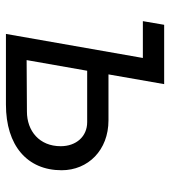

<svg xmlns="http://www.w3.org/2000/svg" viewBox="16 -576 560 631"><g transform="rotate(90 295.5 -260.0)"><path d="M91 0H323C458 0 539 -70 539 -183C539 -270 473 -337 375 -337H224L256 -520H61L49 -450H170ZM177 -68 212 -267H381C428 -267 460 -231 460 -180C460 -110 410 -69 346 -69Z"/></g></svg>

Font: Fixel Display
Style: Italic
Weight: 400
Italic angle: -10°
Designer: AlfaBravo + MacPaw
Foundry: Kyrylo Tkachov, Marchela Mozhyna, Serhii Makarenko, Maria Weinstein, Zakhar Kryvoshyya
Version: Version 1.210;Glyphs 3.2 (3217)